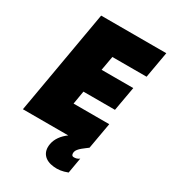

<svg xmlns="http://www.w3.org/2000/svg" viewBox="-215 -808 995 1118"><g transform="rotate(30 283.0 -249.5)"><path d="M6 0H311C276 25 250 60 244 97C233 156 267 194 329 200C357 203 385 200 421 186L439 82C428 91 414 95 400 94C387 93 385 80 387 68C391 42 437 14 454 0L485 -176H245L260 -265H472L501 -428H288L305 -524H535L566 -700H128Z"/></g></svg>

Font: Fixel Text 20240404 Black
Style: Italic
Weight: 900
Width: 4
Italic angle: -10°
Designer: AlfaBravo + MacPaw
Foundry: Kyrylo Tkachov, Marchela Mozhyna, Serhii Makarenko, Maria Weinstein, Zakhar Kryvoshyya
Version: Version 1.211;Glyphs 3.2 (3225)